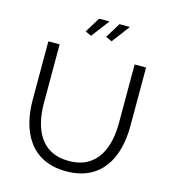

<svg xmlns="http://www.w3.org/2000/svg" viewBox="-131 -1023 1017 1135"><g transform="rotate(15 377.5 -456.0)"><path d="M377 -58C201 -58 148 -203 148 -352V-710H79V-352C79 -172 153 5 378 5C597 5 677 -161 677 -352V-710H607V-352C607 -207 557 -58 377 -58ZM398 -917H334L277 -824L314 -807ZM523 -917H459L402 -824L440 -807Z"/></g></svg>

Font: Raleway Reg
Style: Regular
Weight: 400
Designer: Matt McInerney, Pablo Impallari, Rodrigo Fuenzalida
Foundry: Matt McInerney, Pablo Impallari, Rodrigo Fuenzalida
Version: Version 3.00 July 28, 2015